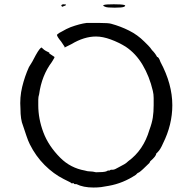

<svg xmlns="http://www.w3.org/2000/svg" viewBox="-20 -840 888 884"><path d="M437.5 -734.4Q480.5 -734.4 492.2 -730.5Q535.2 -718.8 574.2 -699.2Q613.3 -679.7 644.5 -648.4Q652.3 -640.6 662.1 -630.9Q671.9 -621.1 679.7 -609.4Q695.3 -593.8 703.1 -578.1Q710.9 -578.1 718.8 -554.7Q773.4 -453.1 773.4 -355.5Q773.4 -265.6 730.5 -179.7Q718.8 -152.3 707 -140.6L699.2 -132.8Q699.2 -121.1 671.9 -97.7L668 -89.8Q632.8 -54.7 621.1 -46.9L613.3 -43L605.5 -35.2Q546.9 3.9 480.5 15.6Q460.9 19.5 445.3 21.5Q429.7 23.4 410.2 23.4Q363.3 23.4 332 7.8H324.2Q320.3 7.8 320.3 3.9H308.6L304.7 0L273.4 -15.6Q226.6 -39.1 185.5 -80.1Q144.5 -121.1 117.2 -175.8Q109.4 -191.4 101.6 -214.8Q93.8 -238.3 85.9 -261.7Q74.2 -289.1 74.2 -339.8Q70.3 -390.6 82 -439.5Q93.8 -488.3 113.3 -531.2Q121.1 -543 128.9 -556.6Q136.7 -570.3 144.5 -585.9Q164.1 -621.1 171.9 -621.1L175.8 -617.2Q183.6 -609.4 191.4 -605.5L207 -597.7V-593.8L230.5 -578.1V-574.2L218.8 -554.7Q171.9 -492.2 160.2 -406.2Q156.2 -394.5 156.2 -380.9Q156.2 -367.2 156.2 -355.5Q156.2 -293 179.7 -230.5Q203.1 -168 257.8 -113.3Q304.7 -66.4 371.1 -54.7Q382.8 -50.8 394.5 -50.8Q406.2 -50.8 421.9 -46.9Q457 -46.9 468.8 -50.8L476.6 -54.7H484.4Q488.3 -58.6 492.2 -58.6H500Q507.8 -58.6 527.3 -70.3Q543 -78.1 552.7 -84Q562.5 -89.8 570.3 -97.7Q640.6 -148.4 668 -242.2Q679.7 -273.4 683.6 -298.8Q687.5 -324.2 687.5 -355.5Q687.5 -371.1 687.5 -388.7Q687.5 -406.2 683.6 -421.9Q668 -488.3 636.7 -541Q605.5 -593.8 558.6 -625Q527.3 -644.5 490.2 -658.2Q453.1 -671.9 421.9 -671.9Q367.2 -671.9 308.6 -636.7L277.3 -621.1V-625L261.7 -648.4Q242.2 -671.9 242.2 -679.7L246.1 -683.6Q250 -687.5 265.6 -695.3Q285.2 -707 304.7 -714.8Q347.7 -730.5 378.9 -734.4H406.2ZM503.9 -820.3Q574.2 -820.3 550.8 -808.6Q543 -804.7 507.8 -804.7Q472.7 -804.7 464.8 -808.6Q433.6 -820.3 503.9 -820.3ZM261.7 -816.4 269.5 -820.3Q300.8 -820.3 265.6 -808.6Z"/></svg>

Font: 和音 by 宁静之雨，公众号njzyshare
Style: Regular
Weight: 400
Designer: Steve Matteson
Foundry: Ascender Corporation
Version: Version 6.00;June 8, 2018;FontCreator 11.0.0.2388 32-bit